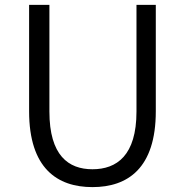

<svg xmlns="http://www.w3.org/2000/svg" viewBox="-20 -752 756 785"><path d="M358 13C502 13 617 -64 617 -297V-732H538V-296C538 -116 457 -60 358 -60C260 -60 182 -116 182 -296V-732H99V-297C99 -64 214 13 358 13Z"/></svg>

Font: Genne Gothic Normal
Style: Regular
Weight: 350
Designer: Ryoko NISHIZUKA (kana & ideographs); Paul D. Hunt (Latin, Greek & Cyrillic); Wenlong ZHANG (bopomofo); Sandoll Communica
Foundry: Adobe Systems Incorporated
Version: Version 1.004;PS 1.004;hotconv 16.6.51;makeotf.lib2.5.65220